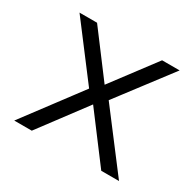

<svg xmlns="http://www.w3.org/2000/svg" viewBox="-114 -621 766 749"><g transform="rotate(30 268.5 -246.0)"><path d="M33 0 237 -272 238 -235 43 -492H122L271 -294H266L415 -492H494L301 -238V-268L505 0H425L266 -211H270L112 0Z"/></g></svg>

Font: Nunito Sans 8pt Light
Style: Regular
Weight: 300
Version: Version 3.101;gftools[0.9.27]